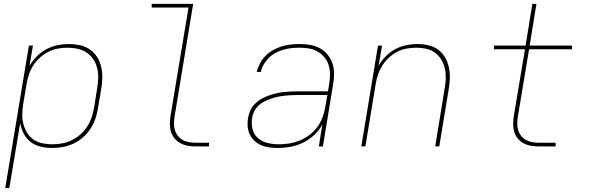

<svg xmlns="http://www.w3.org/2000/svg" viewBox="-20 -755 3040 990"><path d="M7 215 129 -520H150L132 -415Q147 -441 169.5 -464Q192 -487 219.5 -501.5Q247 -516 276.5 -522Q306 -528 335 -528Q364 -528 392 -522Q420 -516 442.5 -500.5Q465 -485 480 -462Q495 -439 501.5 -411.5Q508 -384 507.5 -355Q507 -326 502 -297L485 -197Q481 -169 471.5 -142Q462 -115 446 -90.5Q430 -66 407.5 -46.5Q385 -27 358.5 -14.5Q332 -2 304 3Q276 8 249 8Q219 8 189.5 1Q160 -6 138 -23Q116 -40 102.5 -65.5Q89 -91 84 -120L28 215ZM249 -11Q274 -11 299.5 -15.5Q325 -20 349 -31.5Q373 -43 394 -61.5Q415 -80 429.5 -102.5Q444 -125 452.5 -150Q461 -175 465 -200L481 -300Q486 -326 486.5 -352.5Q487 -379 481 -404Q475 -429 461 -449.5Q447 -470 426.5 -484Q406 -498 380.5 -503.5Q355 -509 329 -509Q304 -509 278.5 -504.5Q253 -500 229.5 -488Q206 -476 186 -458Q166 -440 151.5 -417.5Q137 -395 129 -370.5Q121 -346 117 -321L100 -221Q96 -195 95 -168.5Q94 -142 100 -117.5Q106 -93 119 -71.5Q132 -50 152 -36Q172 -22 197 -16.5Q222 -11 249 -11Z M989 0Q968 0 948 -3.5Q928 -7 910.5 -16.5Q893 -26 880.5 -41Q868 -56 862 -75Q856 -94 856 -114.5Q856 -135 859 -156L952 -716H762V-735H976L880 -153Q877 -135 877 -117.5Q877 -100 882 -83.5Q887 -67 897.5 -54Q908 -41 922.5 -33Q937 -25 954.5 -22Q972 -19 989 -19H1058V0Z M1412 8Q1390 8 1368 5Q1346 2 1327 -6Q1308 -14 1292.5 -28.5Q1277 -43 1268 -61.5Q1259 -80 1257 -102Q1255 -124 1259 -147Q1262 -165 1270 -183.5Q1278 -202 1292 -217Q1306 -232 1323.5 -242.5Q1341 -253 1359.5 -260Q1378 -267 1397 -272Q1416 -277 1435 -279.5Q1454 -282 1473 -283Q1492 -284 1511 -284H1671L1678 -326Q1682 -350 1681.5 -374.5Q1681 -399 1674 -421Q1667 -443 1652 -460.5Q1637 -478 1617 -489.5Q1597 -501 1573.5 -505Q1550 -509 1525 -509Q1505 -509 1484 -507Q1463 -505 1442.5 -499Q1422 -493 1402.5 -483Q1383 -473 1367 -457.5Q1351 -442 1340 -423Q1329 -404 1325 -384H1304Q1309 -406 1320.5 -428Q1332 -450 1349.5 -467.5Q1367 -485 1388.5 -497Q1410 -509 1433 -516Q1456 -523 1479 -525.5Q1502 -528 1525 -528Q1553 -528 1579.5 -523.5Q1606 -519 1629 -506.5Q1652 -494 1668.5 -474Q1685 -454 1693.5 -429.5Q1702 -405 1702.5 -377.5Q1703 -350 1698 -323L1645 0H1624L1642 -113Q1626 -83 1599.5 -58.5Q1573 -34 1542 -19Q1511 -4 1478 2Q1445 8 1412 8ZM1418 -11Q1445 -11 1472.5 -15.5Q1500 -20 1526 -30.5Q1552 -41 1575.5 -59Q1599 -77 1616 -100Q1633 -123 1643 -149.5Q1653 -176 1657 -203L1668 -265H1511Q1494 -265 1477 -264Q1460 -263 1442.5 -261Q1425 -259 1408 -255Q1391 -251 1374 -245Q1357 -239 1340.5 -230.5Q1324 -222 1311 -209Q1298 -196 1290 -179.5Q1282 -163 1280 -146Q1275 -116 1282.5 -88Q1290 -60 1311 -42Q1332 -24 1360.5 -17.5Q1389 -11 1418 -11Z M1843 0 1929 -520H1950L1932 -415Q1947 -442 1969 -464.5Q1991 -487 2018 -501.5Q2045 -516 2074.5 -522Q2104 -528 2132 -528Q2161 -528 2189 -521.5Q2217 -515 2238.5 -499.5Q2260 -484 2274 -460.5Q2288 -437 2294 -410Q2300 -383 2299.5 -354.5Q2299 -326 2294 -297L2245 0H2224L2273 -300Q2278 -326 2278.5 -352Q2279 -378 2273.5 -402.5Q2268 -427 2255 -448Q2242 -469 2222.5 -483.5Q2203 -498 2178 -503.5Q2153 -509 2126 -509Q2102 -509 2076.5 -504.5Q2051 -500 2028 -488Q2005 -476 1985 -457.5Q1965 -439 1951 -416.5Q1937 -394 1929 -370Q1921 -346 1917 -321L1864 0Z M2758 0Q2738 0 2717.5 -3.5Q2697 -7 2680 -16Q2663 -25 2650.5 -40Q2638 -55 2632 -74Q2626 -93 2626 -113.5Q2626 -134 2629 -155L2687 -501H2527V-520H2690L2725 -735H2746L2711 -520H2929V-501H2708L2650 -152Q2647 -134 2647 -116.5Q2647 -99 2652 -83Q2657 -67 2667.5 -54Q2678 -41 2692.5 -33Q2707 -25 2724 -22Q2741 -19 2758 -19H2845V0Z"/></svg>

Font: Iosevka SS04 Thin Extended
Style: Italic
Weight: 100
Width: 7
Italic angle: -9°
Monospace: yes
Designer: Belleve Invis
Foundry: Belleve Invis
Version: Version 19.0.0; ttfautohint (v1.8.4)